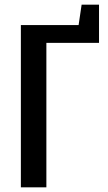

<svg xmlns="http://www.w3.org/2000/svg" viewBox="-20 -808 467 828"><path d="M70 0V-700H319L332 -788H407V-623H180V0Z"/></svg>

Font: Cuprum SemiBold
Style: Regular
Weight: 600
Designer: Jovanny Lemonad
Foundry: Jovanny Lemonad
Version: Version 3.000